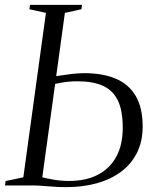

<svg xmlns="http://www.w3.org/2000/svg" viewBox="-28 -763 633 790"><path d="M244 7Q218 7 193.5 5.2Q169 3.5 147 1.8Q125 0 106 0H-7.5L-5 -18L68 -33.5L161 -710L93 -725L95.5 -743H309.5L307 -725L239 -710L146 -33.5Q165 -28.5 194.2 -23.5Q223.5 -18.5 256.5 -18.5Q325.5 -18.5 374.8 -44Q424 -69.5 450.5 -118.2Q477 -167 477 -237.5Q477 -310 456 -351.5Q435 -393 393.8 -410.8Q352.5 -428.5 291.5 -428.5Q252.5 -428.5 223 -422.5Q193.5 -416.5 168.5 -412V-443.5Q186 -447 212.8 -451.2Q239.5 -455.5 268 -458.8Q296.5 -462 318.5 -462Q394 -462 447.8 -439.5Q501.5 -417 530.2 -368.5Q559 -320 559 -242.5Q559 -181.5 535.8 -134.8Q512.5 -88 470.2 -56.5Q428 -25 370.5 -9Q313 7 244 7Z"/></svg>

Font: Merriweather 144pt Light
Style: Italic
Weight: 300
Italic angle: -7.8°
Version: Version 2.101